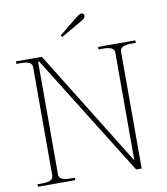

<svg xmlns="http://www.w3.org/2000/svg" viewBox="-96 -976 918 1056"><g transform="rotate(-10 363.5 -448.5)"><path d="M298 -798 405 -885Q421 -897 431 -897Q437 -897 441 -893Q445 -889 445 -883Q445 -869 429 -860L305 -788ZM30 -14H57Q87 -14 102.5 -22Q118 -30 118 -47V-653Q118 -670 102.5 -678Q87 -686 57 -686H30V-700H175L577 -51V-653Q577 -670 561.5 -678Q546 -686 516 -686H489V-700H697V-686H670Q640 -686 624.5 -678Q609 -670 609 -653V0H578L156 -677H150V-47Q150 -30 165.5 -22Q181 -14 211 -14H238V0H30Z"/></g></svg>

Font: Taviraj Thin
Style: Regular
Weight: 100
Designer: Katatrad Team
Foundry: CadsonDemak
Version: Version 1.030